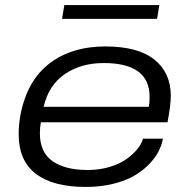

<svg xmlns="http://www.w3.org/2000/svg" viewBox="-20 -720 740 752"><path d="M223.1 -646 231.9 -700.2H604L595.2 -646ZM315.9 12.2Q187.5 12.2 120.4 -39.3Q53.2 -90.8 53.2 -193.8Q53.2 -259.3 73.2 -321.8Q106 -427.2 189.2 -482.7Q272.5 -538.1 392.1 -538.1Q521 -538.1 585 -486.3Q648.9 -434.6 648.9 -345.2Q648.9 -307.6 636.2 -241.2H140.1Q136.2 -219.7 136.2 -198.2Q136.2 -123 186 -88.6Q235.8 -54.2 323.2 -54.2Q368.2 -54.2 407.5 -65.7Q446.8 -77.1 473.4 -95.7Q500 -114.3 517.1 -135Q534.2 -155.8 540 -176.8H618.2Q613.3 -149.9 599.4 -124Q585.4 -98.1 560.3 -73.2Q535.2 -48.3 501.7 -29.5Q468.3 -10.7 420.2 0.7Q372.1 12.2 315.9 12.2ZM150.9 -301.8H563Q565.9 -315.9 565.9 -340.8Q565.9 -473.1 386.2 -473.1Q297.9 -473.1 234.4 -430.2Q170.9 -387.2 150.9 -301.8Z"/></svg>

Font: Archivo Expanded Light
Style: Italic
Weight: 300
Width: 7
Italic angle: -10°
Designer: Hector Gatti
Foundry: Omnibus-Type
Version: Version 2.001